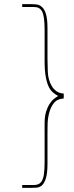

<svg xmlns="http://www.w3.org/2000/svg" viewBox="-20 -766 360 934"><path d="M125 148Q141 148 156.5 147Q172 146 184 136Q196 125 203.5 100.5Q211 76 211 30V-116Q211 -133 211.5 -161Q212 -189 219 -216Q226 -244 242 -264.5Q258 -285 290 -287V-311Q269 -312 255 -322Q241 -332 232 -347Q214 -377 212.5 -417.5Q211 -458 211 -482V-628Q211 -674 203.5 -698Q196 -722 184 -732Q172 -743 156.5 -744.5Q141 -746 125 -746H88V-732H145Q159 -732 168.5 -727Q178 -722 184 -712Q191 -699 194 -676.5Q197 -654 197 -620V-470Q197 -423 202.5 -393Q208 -363 217 -344Q226 -326 238 -316Q250 -306 263 -299Q254 -294 242.5 -285Q231 -276 221 -260Q211 -245 204 -222Q197 -199 197 -165V22Q197 56 194 79Q191 102 183 115Q177 125 167.5 129.5Q158 134 145 134H88V148Z"/></svg>

Font: Josefin Slab Thin Thin
Style: Regular
Weight: 250
Version: Version 2.000